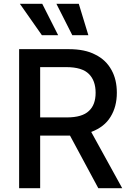

<svg xmlns="http://www.w3.org/2000/svg" viewBox="-20 -984 685 1004"><path d="M479 -698Q534 -671 563 -618Q591 -568 591 -499Q591 -426 558 -373Q526 -320 457 -294L619 0H494L346 -275H339H190V0H80V-727H339Q425 -727 479 -698ZM445 -404Q480 -436 480 -499Q480 -562 445 -597Q409 -633 327 -633H190V-370H329Q410 -370 445 -404ZM201 -964 284 -800H199L84 -964ZM392 -964 442 -800H358L275 -964Z"/></svg>

Font: Sinter Medium
Style: Regular
Weight: 500
Foundry: Adobe & rsms
Version: Version 1.000